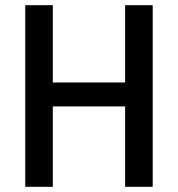

<svg xmlns="http://www.w3.org/2000/svg" viewBox="-20 -718 684 738"><path d="M461 -309H183V0H77V-698H183V-401H461V-698H567V0H461Z"/></svg>

Font: IBM Plex Sans Condensed Medium
Style: Regular
Weight: 500
Width: 3
Designer: Mike Abbink, Paul van der Laan, Pieter van Rosmalen
Foundry: Bold Monday
Version: Version 1.3